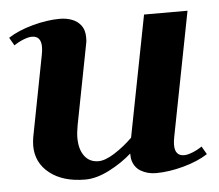

<svg xmlns="http://www.w3.org/2000/svg" viewBox="-43 -558 710 623"><g transform="rotate(-5 311.5 -246.5)"><path d="M441.4 16Q413.6 16 391.8 3.2Q370 -9.6 364 -37.2Q363.4 -41.4 363.3 -45.7Q363.2 -50 363 -54.6Q330.8 -26 288.9 -4.6Q247 16.8 210.8 16.8Q138.4 16.8 95 -17.4Q51.6 -51.6 51.6 -107Q51.6 -113.4 52.3 -120.2Q53 -127 54 -134L105 -398Q108 -413 108 -424Q108 -460 78 -460Q67 -460 50.5 -453.5Q34 -447 19.4 -437L4.4 -463Q36.8 -484 84.4 -497Q132 -510 173.6 -510Q194.8 -510 213 -503.1Q231.2 -496.2 242.3 -481.3Q253.4 -466.4 253.4 -442.8Q253.4 -438.2 253.2 -433.1Q253 -428 251.6 -422L201.2 -162Q199.2 -150.8 197.9 -140.3Q196.6 -129.8 196.6 -120.2Q196.6 -82.8 213 -60.8Q229.4 -38.8 258.4 -38.8Q280.6 -38.8 311.7 -58.7Q342.8 -78.6 370.2 -105.4L447 -500H588.6L510 -96Q507 -81 507 -70Q507 -34 537 -34Q548 -34 564.5 -40.5Q581 -47 595.6 -57L610.6 -31Q578.2 -10 530.6 3Q483 16 441.4 16Z"/></g></svg>

Font: Wittgenstein
Style: Italic
Weight: 400
Italic angle: -11°
Designer: Jörg Drees
Foundry: Jörg Drees
Version: Version 1.500